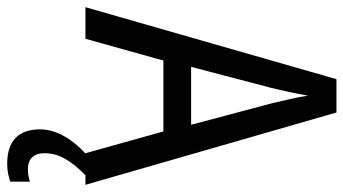

<svg xmlns="http://www.w3.org/2000/svg" viewBox="-236 -520 978 547"><g transform="rotate(90 253.5 -246.0)"><path d="M416 0H417C377 36 348 83 348 129C348 190 380 223 446 223C468 223 484 219 497 214V158C489 161 478 164 461 164C433 164 416 148 416 117C416 78 434 44 479 0H506L300 -715H205L0 0H90L152 -222H354ZM274 -530 335 -301H170L230 -530C238 -562 246 -600 252 -634C256 -605 267 -560 274 -530Z"/></g></svg>

Font: Noto Sans Condensed
Style: Regular
Weight: 400
Width: 3
Designer: Monotype Design Team
Foundry: Monotype Imaging Inc.
Version: Version 2.013